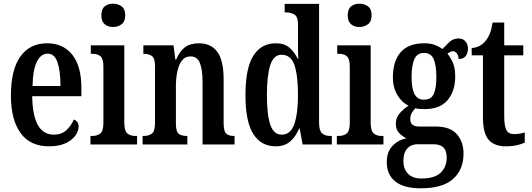

<svg xmlns="http://www.w3.org/2000/svg" viewBox="-20 -781 2874 1038"><path d="M244 10Q143 10 91 -62Q39 -134 39 -264Q39 -405 90.5 -476Q142 -547 235 -547Q321 -547 370.5 -485.5Q420 -424 420 -305V-261H154Q156 -154 185.5 -103.5Q215 -53 271 -53Q312 -53 338.5 -77Q365 -101 379 -135Q390 -131 397.5 -122Q405 -113 405 -97Q405 -74 388.5 -49.5Q372 -25 336.5 -7.5Q301 10 244 10ZM307 -316Q307 -396 291 -443.5Q275 -491 238 -491Q200 -491 178.5 -445.5Q157 -400 156 -316Z M591 -635Q564 -635 546 -650Q528 -665 528 -698Q528 -732 546 -746.5Q564 -761 591 -761Q618 -761 637.5 -746.5Q657 -732 657 -698Q657 -665 637.5 -650Q618 -635 591 -635ZM469 0V-46H479Q506 -46 522.5 -59.5Q539 -73 539 -117V-421Q539 -463 523.5 -476.5Q508 -490 482 -490H471V-536H652V-119Q652 -74 668 -60Q684 -46 711 -46H721V0Z M751 0V-46H757Q784 -46 801 -58.5Q818 -71 818 -117V-423Q818 -466 801.5 -478Q785 -490 759 -490H755V-536H918L928 -459H932Q951 -504 980 -525.5Q1009 -547 1056 -547Q1121 -547 1155 -500.5Q1189 -454 1189 -352V-118Q1189 -71 1203 -58.5Q1217 -46 1244 -46H1248V0H1075V-339Q1075 -403 1061 -439.5Q1047 -476 1011 -476Q980 -476 963 -453Q946 -430 938.5 -393.5Q931 -357 931 -316V-113Q931 -69 946.5 -57.5Q962 -46 989 -46H993V0Z M1470 10Q1392 10 1349.5 -56.5Q1307 -123 1307 -267Q1307 -412 1349.5 -479.5Q1392 -547 1471 -547Q1517 -547 1544 -524Q1571 -501 1589 -464H1593Q1591 -487 1591 -515.5Q1591 -544 1591 -572V-647Q1591 -691 1571.5 -702.5Q1552 -714 1526 -714H1519V-760H1705V-120Q1705 -75 1721 -60.5Q1737 -46 1766 -46H1774V0H1616L1600 -86H1597Q1578 -41 1548 -15.5Q1518 10 1470 10ZM1503 -53Q1551 -53 1571 -110Q1591 -167 1591 -268Q1591 -372 1572 -428.5Q1553 -485 1502 -485Q1459 -485 1441 -428.5Q1423 -372 1423 -267Q1423 -159 1441.5 -106Q1460 -53 1503 -53Z M1923 -635Q1896 -635 1878 -650Q1860 -665 1860 -698Q1860 -732 1878 -746.5Q1896 -761 1923 -761Q1950 -761 1969.5 -746.5Q1989 -732 1989 -698Q1989 -665 1969.5 -650Q1950 -635 1923 -635ZM1801 0V-46H1811Q1838 -46 1854.5 -59.5Q1871 -73 1871 -117V-421Q1871 -463 1855.5 -476.5Q1840 -490 1814 -490H1803V-536H1984V-119Q1984 -74 2000 -60Q2016 -46 2043 -46H2053V0Z M2255 237Q2163 237 2117 200Q2071 163 2071 96Q2071 40 2102 7.5Q2133 -25 2177 -33Q2157 -43 2138.5 -61Q2120 -79 2120 -113Q2120 -144 2140 -167.5Q2160 -191 2189 -210Q2152 -227 2128 -267.5Q2104 -308 2104 -362Q2104 -450 2146 -498.5Q2188 -547 2274 -547Q2306 -547 2329.5 -538.5Q2353 -530 2372 -516Q2387 -532 2408 -552.5Q2429 -573 2459 -573Q2484 -573 2497 -556.5Q2510 -540 2510 -518Q2510 -496 2498.5 -479Q2487 -462 2459 -462Q2459 -481 2449.5 -492.5Q2440 -504 2430 -504Q2420 -504 2413 -500Q2406 -496 2399 -491Q2416 -470 2428.5 -441.5Q2441 -413 2441 -367Q2441 -290 2400.5 -240.5Q2360 -191 2274 -191Q2265 -191 2249.5 -192Q2234 -193 2226 -196Q2217 -188 2207.5 -173Q2198 -158 2198 -137Q2198 -115 2211 -106Q2224 -97 2245 -97H2334Q2414 -97 2450 -55.5Q2486 -14 2486 49Q2486 136 2429.5 186.5Q2373 237 2255 237ZM2272 -242Q2311 -242 2325 -273Q2339 -304 2339 -365Q2339 -428 2324.5 -461.5Q2310 -495 2272 -495Q2235 -495 2220 -460.5Q2205 -426 2205 -364Q2205 -305 2220.5 -273.5Q2236 -242 2272 -242ZM2258 184Q2331 184 2363 152Q2395 120 2395 72Q2395 34 2377.5 16.5Q2360 -1 2326 -1H2235Q2218 -1 2201 7Q2184 15 2172.5 35Q2161 55 2161 91Q2161 133 2186 158.5Q2211 184 2258 184Z M2713 10Q2654 10 2622.5 -24.5Q2591 -59 2591 -146V-482H2530V-521Q2558 -524 2576.5 -535Q2595 -546 2607 -562Q2619 -577 2628 -599Q2637 -621 2643 -659H2706V-536H2809V-482H2706V-151Q2706 -101 2717.5 -78.5Q2729 -56 2758 -56Q2789 -56 2817 -65V-10Q2803 -3 2777 3.5Q2751 10 2713 10Z"/></svg>

Font: Noto Serif Ethiopic ExtraCondensed SemiBold
Style: Regular
Weight: 600
Width: 2
Designer: Monotype Design Team
Foundry: Monotype Imaging Inc.
Version: Version 2.102; ttfautohint (v1.8.4.7-5d5b)